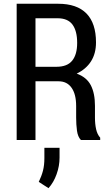

<svg xmlns="http://www.w3.org/2000/svg" viewBox="-20 -730 581 1001"><path d="M165 -306.2V0H66.9V-710.4H283.2Q380.9 -710.4 430.7 -659.7Q480.5 -608.9 480.5 -508.8Q480.5 -451.2 454.6 -410.4Q428.7 -369.6 379.9 -346.2Q431.6 -327.6 453.4 -285.6Q475.1 -243.7 475.1 -178.2V-116.2Q475.1 -83 481.2 -55.9Q487.3 -28.8 502.4 -12.2V0H401.9Q385.7 -16.6 381.3 -48.6Q377 -80.6 377 -117.2V-177.2Q377 -238.3 353.3 -272.2Q329.6 -306.2 285.2 -306.2ZM165 -381.8H273.9Q330.6 -381.8 356.4 -413.8Q382.3 -445.8 382.3 -506.3Q382.3 -568.8 357.9 -601.8Q333.5 -634.8 280.3 -634.8H165ZM290.5 91.8Q290.5 135.3 275.1 178.2Q259.8 221.2 232.9 251L182.1 218.3Q196.8 188 204.1 159.7Q211.4 131.3 211.4 94.7V40.5H290.5Z"/></svg>

Font: Franco
Style: Regular
Weight: 400
Designer: Google
Version: Version 1.200311; 2013